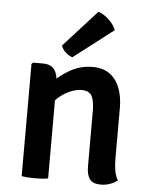

<svg xmlns="http://www.w3.org/2000/svg" viewBox="-53 -791 653 842"><g transform="rotate(5 273.0 -370.0)"><path d="M124 -500Q159.5 -500 174.8 -477.8Q190 -455.5 190 -416V0Q178.5 2.5 163 3.5Q147.5 4.5 132 4.5Q116.5 4.5 101 3.5Q85.5 2.5 73.5 0V-493.5L80 -500ZM476.5 -110.5Q476.5 -83.5 480.5 -59.8Q484.5 -36 495.5 -18Q482.5 -7 463 0Q443.5 7 422 7Q387.5 7 373.5 -11.8Q359.5 -30.5 359.5 -67V-310.5Q359.5 -356 347.8 -377.5Q336 -399 302.5 -399Q280 -399 253 -387.8Q226 -376.5 201.5 -355.2Q177 -334 161 -303.5V-413Q195 -450 241.5 -477Q288 -504 342 -504Q388.5 -504 418.2 -482Q448 -460 462.2 -422Q476.5 -384 476.5 -336.5ZM346 -747Q370 -739.5 392.8 -718.2Q415.5 -697 424.5 -673L249.5 -538.5Q234 -543 219.8 -556Q205.5 -569 199.5 -585.5Z"/></g></svg>

Font: Signika Medium
Style: Regular
Weight: 500
Designer: Anna Giedry
Foundry: Anna Giedry
Version: Version 2.000